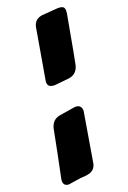

<svg xmlns="http://www.w3.org/2000/svg" viewBox="-181 -806 580 871"><g transform="rotate(-20 109.5 -370.5)"><path d="M88 -431Q72 -431 63 -436.5Q54 -442 54 -459L97 -709Q105 -744 142 -749L221 -755Q234 -755 242.5 -750.5Q251 -746 251 -731L250 -718Q247 -704 232.5 -622Q218 -540 207 -486Q198 -444 157 -438ZM-6 14Q-30 14 -32 -9Q-32 -17 -31 -21Q-7 -135 15 -249Q25 -288 61.5 -294.5Q98 -301 133 -306L140 -307Q170 -307 170 -277L130 -39Q124 -4 86 2L80 3Q53 4 26 9Z"/></g></svg>

Font: Bangerz
Style: Bold
Weight: 700
Designer: vernon adams
Foundry: Vernon Adams
Version: Version 2.10;February 7, 2025;FontCreator 13.0.0.2683 64-bit